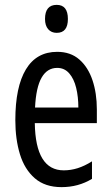

<svg xmlns="http://www.w3.org/2000/svg" viewBox="-20 -759 458 789"><path d="M215 -546Q270 -546 306 -514.5Q342 -483 360 -429.5Q378 -376 378 -309V-253H123Q126 -59 242 -59Q271 -59 299.5 -68Q328 -77 358 -96V-24Q302 10 233 10Q165 10 123 -26.5Q81 -63 62 -125Q43 -187 43 -265Q43 -402 86.5 -474Q130 -546 215 -546ZM215 -480Q174 -480 151 -440Q128 -400 124 -317H302Q302 -361 293 -398Q284 -435 264.5 -457.5Q245 -480 215 -480ZM213 -739Q259 -739 259 -681Q259 -624 213 -624Q191 -624 178 -639Q165 -654 165 -681Q165 -739 213 -739Z"/></svg>

Font: Noto Sans Bengali UI ExtraCondensed
Style: Regular
Weight: 400
Width: 2
Designer: Jelle Bosma - Monotype Design Team
Foundry: Monotype Imaging Inc.
Version: Version 2.003; ttfautohint (v1.8.4.7-5d5b)